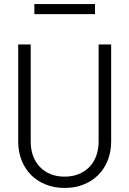

<svg xmlns="http://www.w3.org/2000/svg" viewBox="-20 -920 640 950"><path d="M530 -700H468V-220Q468 -181 456 -148.5Q444 -116 422 -93.5Q400 -71 369 -58.5Q338 -46 300 -46Q224 -46 178 -93.5Q132 -141 132 -220V-700H70V-220Q70 -169 87 -126.5Q104 -84 134 -54Q164 -24 206.5 -7Q249 10 300 10Q351 10 393.5 -7Q436 -24 466 -54Q496 -84 513 -126.5Q530 -169 530 -220ZM150 -850H450V-900H150Z"/></svg>

Font: CommitMonoV143 ExtLt
Style: Regular
Weight: 200
Monospace: yes
Designer: Eigil Nikolajsen
Foundry: Eigil Nikolajsen
Version: Version 1.143